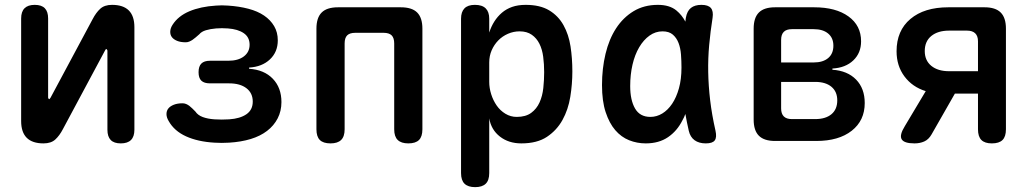

<svg xmlns="http://www.w3.org/2000/svg" viewBox="-20 -580 4240 790"><path d="M67 -82V-504Q67 -532 81 -546Q95 -560 123 -560Q151 -560 164.5 -546Q178 -532 178 -504V-178Q180 -172 182 -172Q184 -172 185 -174L188 -178L361 -501Q375 -528 392.5 -544Q410 -560 441 -560Q487 -560 510 -537Q533 -514 533 -468V-46Q533 -18 519 -4Q505 10 477 10Q449 10 435.5 -4Q422 -18 422 -46V-372Q420 -378 418 -378Q416 -378 415 -377L412 -372L239 -49Q225 -22 207.5 -6Q190 10 159 10Q113 10 90 -13Q67 -36 67 -82Z M690 -478Q713 -514 759 -533.5Q805 -553 869 -557Q881 -558 893 -558Q905 -558 918 -557Q964 -554 1002 -544Q1040 -534 1066.5 -516Q1093 -498 1108 -472.5Q1123 -447 1123 -414Q1123 -366 1090.5 -335.5Q1058 -305 1005 -302V-297Q1067 -293 1102.5 -256Q1138 -219 1138 -160Q1138 -123 1122.5 -93Q1107 -63 1079 -41.5Q1051 -20 1011.5 -8Q972 4 923 7Q908 8 892.5 8Q877 8 862 7Q794 3 745.5 -19Q697 -41 674 -82Q665 -97 665 -110.5Q665 -124 672.5 -133.5Q680 -143 695 -149Q710 -155 731 -155Q739 -155 746 -152Q753 -149 759 -144.5Q765 -140 771 -134L784 -121Q794 -106 814 -98.5Q834 -91 862 -89Q877 -88 892.5 -88Q908 -88 923 -89Q968 -92 994 -110Q1020 -128 1020 -162Q1020 -197 994 -217Q968 -237 923 -237H844Q820 -237 808.5 -248Q797 -259 797 -283Q797 -307 808.5 -318.5Q820 -330 844 -330H919Q960 -330 983.5 -348Q1007 -366 1007 -396Q1007 -427 983 -443.5Q959 -460 918 -463Q905 -464 893 -464Q881 -464 869 -463Q845 -461 827 -455.5Q809 -450 800 -439Q792 -432 785 -426Q778 -420 772 -416Q766 -412 759 -409Q752 -406 744 -406Q723 -406 708.5 -412Q694 -418 687 -427.5Q680 -437 680.5 -450.5Q681 -464 690 -478Z M1340 10Q1310 10 1296 -4Q1282 -18 1282 -48V-462Q1282 -507 1303.5 -528.5Q1325 -550 1371 -550H1629Q1675 -550 1696.5 -528.5Q1718 -507 1718 -462V-48Q1718 -18 1704 -4Q1690 10 1660 10Q1631 10 1616.5 -4Q1602 -18 1602 -48V-401Q1602 -424 1591.5 -434.5Q1581 -445 1558 -445H1442Q1419 -445 1408.5 -434.5Q1398 -424 1398 -401V-48Q1398 -18 1383.5 -4Q1369 10 1340 10Z M1934 -560Q1964 -560 1978.5 -545.5Q1993 -531 1993 -503V-446Q2001 -471 2014 -491.5Q2027 -512 2045 -527.5Q2063 -543 2087 -551.5Q2111 -560 2143 -560Q2202 -560 2239.5 -537.5Q2277 -515 2298.5 -476.5Q2320 -438 2327.5 -389Q2335 -340 2335 -286Q2335 -234 2326.5 -181.5Q2318 -129 2294.5 -86.5Q2271 -44 2230.5 -17Q2190 10 2125 10Q2073 10 2037 -18Q2001 -46 1993 -93V132Q1993 162 1978.5 176Q1964 190 1935 190Q1906 190 1891.5 176Q1877 162 1877 132V-503Q1877 -531 1891 -545.5Q1905 -560 1934 -560ZM2118 -451Q2093 -451 2070 -441Q2047 -431 2030 -413.5Q2013 -396 2003 -373Q1993 -350 1993 -323V-243Q1993 -218 2001 -192.5Q2009 -167 2023.5 -146Q2038 -125 2059.5 -112Q2081 -99 2106 -99Q2143 -99 2165.5 -115.5Q2188 -132 2200 -158.5Q2212 -185 2215.5 -218Q2219 -251 2219 -283Q2219 -316 2215 -346.5Q2211 -377 2199.5 -400Q2188 -423 2168 -437Q2148 -451 2118 -451Z M2637 10Q2601 10 2568.5 -3Q2536 -16 2511.5 -44.5Q2487 -73 2472 -118.5Q2457 -164 2457 -230Q2457 -298 2471.5 -358.5Q2486 -419 2515 -463.5Q2544 -508 2587 -534Q2630 -560 2687 -560Q2735 -560 2763 -537Q2786 -518 2800 -491L2802 -507Q2807 -535 2823 -547.5Q2839 -560 2866 -560Q2894 -560 2905 -547Q2916 -534 2912 -507Q2903 -450 2898 -395Q2893 -340 2894 -283.5Q2895 -227 2902 -167.5Q2909 -108 2924 -42Q2930 -15 2921 -2.5Q2912 10 2884 10Q2856 10 2838 -3Q2820 -16 2814 -42Q2806 -77 2800 -111Q2795 -97 2788 -85Q2766 -41 2728.5 -15.5Q2691 10 2637 10ZM2656 -99Q2682 -99 2705 -113Q2728 -127 2745.5 -153Q2763 -179 2773.5 -216.5Q2784 -254 2784 -302Q2784 -329 2782 -355.5Q2780 -382 2772 -403Q2764 -424 2748.5 -437.5Q2733 -451 2706 -451Q2677 -451 2652.5 -433.5Q2628 -416 2610 -385.5Q2592 -355 2582.5 -314Q2573 -273 2573 -226Q2573 -168 2593 -133.5Q2613 -99 2656 -99Z M3169 0Q3124 0 3102.5 -21.5Q3081 -43 3081 -88V-462Q3081 -507 3102.5 -528.5Q3124 -550 3169 -550H3330Q3419 -550 3471 -512.5Q3523 -475 3523 -410Q3523 -362 3491 -331.5Q3459 -301 3405 -298V-293Q3467 -289 3502.5 -252.5Q3538 -216 3538 -156Q3538 -84 3484.5 -42Q3431 0 3339 0ZM3194 -243V-134Q3194 -112 3205 -101Q3216 -90 3238 -90H3334Q3377 -90 3401 -110Q3425 -130 3425 -167Q3425 -203 3401 -223Q3377 -243 3334 -243ZM3238 -460Q3216 -460 3205 -449Q3194 -438 3194 -416V-323H3328Q3366 -323 3387.5 -341Q3409 -359 3409 -392Q3409 -424 3387.5 -442Q3366 -460 3328 -460Z M3743 10Q3700 10 3690 -7Q3680 -24 3703 -61L3789 -205Q3734 -222 3701.5 -265.5Q3669 -309 3669 -369Q3669 -454 3726 -502Q3783 -550 3882 -550H4031Q4076 -550 4097.5 -528.5Q4119 -507 4119 -462V-48Q4119 -18 4105 -4Q4091 10 4061 10Q4032 10 4018 -4Q4004 -18 4004 -48V-195H3909L3813 -27Q3801 -6 3783 2Q3765 10 3743 10ZM4004 -410Q4004 -432 3992.5 -443Q3981 -454 3959 -454H3885Q3839 -454 3812 -432Q3785 -410 3785 -370Q3785 -331 3812 -309Q3839 -287 3885 -287H4004Z"/></svg>

Font: Maple Mono SemiBold
Style: Regular
Weight: 600
Monospace: yes
Designer: subframe7536
Version: Version 7.000